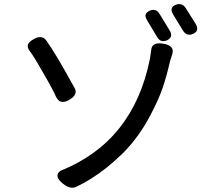

<svg xmlns="http://www.w3.org/2000/svg" viewBox="-20 -841 1040 935"><path d="M259.8 14.6Q259.8 2 272.5 -7.8Q273.4 -7.8 273.4 -8.8Q628.9 -150.4 710 -553.7L716.8 -600.6Q718.8 -613.3 725.6 -620.1Q735.4 -629.9 754.9 -629.9Q764.6 -629.9 776.4 -627.9Q821.3 -620.1 821.3 -591.8Q821.3 -586.9 820.3 -582Q820.3 -582 807.6 -541Q792 -471.7 772 -413.1Q752 -354.5 712.9 -281.2Q657.2 -173.8 578.1 -94.7Q543 -60.5 499 -24.4Q421.9 36.1 353.5 67.4Q343.8 73.2 332 73.2Q309.6 73.2 283.2 50.8Q259.8 31.2 259.8 14.6ZM147.5 -652.3Q162.1 -660.2 175.8 -660.2Q195.3 -660.2 207 -641.6Q249 -584 342.8 -413.1Q348.6 -404.3 348.6 -395.5Q348.6 -373 318.4 -355.5Q300.8 -344.7 286.1 -344.7Q265.6 -344.7 255.9 -365.2Q254.9 -365.2 254.9 -365.2Q239.3 -402.3 187.5 -491.2Q136.7 -580.1 122.1 -595.7Q115.2 -606.4 115.2 -617.2Q115.2 -635.7 147.5 -652.3ZM726.6 -793Q746.1 -793 758.8 -770.5L805.7 -693.4Q813.5 -680.7 813.5 -670.9Q813.5 -654.3 793 -644.5Q783.2 -640.6 775.4 -640.6Q754.9 -640.6 743.2 -664.1L696.3 -742.2Q688.5 -754.9 688.5 -764.2Q688.5 -773.4 694.8 -779.3Q701.2 -785.2 709.5 -789.1Q717.8 -793 726.6 -793ZM852.5 -821.3Q873 -821.3 885.7 -799.8L933.6 -723.6Q940.4 -710.9 940.4 -701.7Q940.4 -692.4 934.6 -686Q928.7 -679.7 919.9 -675.8Q911.1 -671.9 902.3 -671.9Q882.8 -671.9 870.1 -693.4L823.2 -770.5Q815.4 -783.2 815.4 -793Q815.4 -809.6 835 -817.4Q844.7 -821.3 852.5 -821.3Z"/></svg>

Font: TaiwanPearl
Style: Regular
Weight: 400
Version: Version 2.102